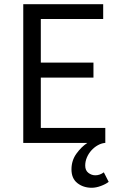

<svg xmlns="http://www.w3.org/2000/svg" viewBox="-20 -676 567 908"><path d="M414 212Q374 212 346 190Q318 168 318 125Q318 83 341.5 50.5Q365 18 393 0H90V-656H468V-586H173V-380H422V-309H173V-71H478V0H475Q458 2 441.5 11.5Q425 21 412 35.5Q399 50 391 68.5Q383 87 383 107Q383 130 398 141.5Q413 153 431 153Q452 153 471 139L494 184Q480 195 457 203.5Q434 212 414 212Z"/></svg>

Font: Pinyin1712
Style: Regular
Weight: 400
Version: Version 1